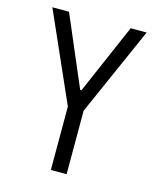

<svg xmlns="http://www.w3.org/2000/svg" viewBox="-105 -761 689 836"><g transform="rotate(15 239.5 -343.0)"><path d="M204 0V-286L27 -686H102L237 -370H243L380 -686H452L275 -286V0Z"/></g></svg>

Font: Archivo ExtraCondensed Light
Style: Regular
Weight: 300
Width: 2
Designer: Hector Gatti
Foundry: Omnibus-Type
Version: Version 2.001